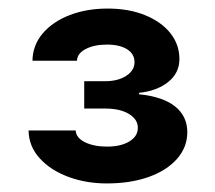

<svg xmlns="http://www.w3.org/2000/svg" viewBox="-20 -864 508 453"><path d="M231.9 -431.2Q183.1 -431.2 141.1 -446.8Q99.1 -462.4 73.5 -490.7Q47.9 -519 47.4 -556.2H158.7Q159.2 -539.1 180.2 -528.6Q201.2 -518.1 232.4 -518.1Q265.1 -518.1 285.2 -530.3Q305.2 -542.5 305.2 -562.5Q305.2 -582.5 284.2 -595.2Q263.2 -607.9 228 -607.9H178.7V-672.4H228Q258.3 -672.4 277.8 -685.1Q297.4 -697.8 297.4 -717.3Q297.4 -736.8 279.8 -747.8Q262.2 -758.8 232.4 -758.8Q202.1 -758.8 182.1 -748.3Q162.1 -737.8 161.6 -720.7H56.6Q57.1 -757.3 80.8 -785.2Q104.5 -813 144.5 -828.4Q184.6 -843.8 233.9 -843.8Q284.2 -843.8 322.5 -828.1Q360.8 -812.5 382.1 -785.6Q403.3 -758.8 403.3 -724.6Q403.3 -691.9 377 -670.7Q350.6 -649.4 308.1 -645V-641.6Q365.2 -635.7 393.6 -612.5Q421.9 -589.4 421.9 -552.2Q421.9 -516.6 397.5 -489Q373 -461.4 330.3 -446.3Q287.6 -431.2 231.9 -431.2Z"/></svg>

Font: Inter Cardless
Style: Bold
Weight: 700
Designer: Rasmus Andersson
Foundry: rsms
Version: Version 4.001;git-9221beed3